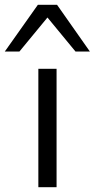

<svg xmlns="http://www.w3.org/2000/svg" viewBox="-41 -781 395 801"><path d="M119 0V-494H195V0ZM-21 -566 117 -761H197L334 -566H274L157 -708L40 -566Z"/></svg>

Font: Nunito Sans 7pt Expanded Light
Style: Regular
Weight: 300
Width: 7
Designer: Vernon Adams
Foundry: Vernon Adams
Version: Version 3.101;gftools[0.9.27]